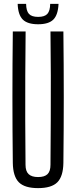

<svg xmlns="http://www.w3.org/2000/svg" viewBox="-20 -962 392 989"><path d="M176 7Q107 7 77 -23.2Q47 -53.5 46 -123Q44 -292 44 -461.5Q44 -631 46 -800H112Q111 -687.5 110.2 -571.8Q109.5 -456 110 -340.8Q110.5 -225.5 111.5 -113Q111.5 -80 127.5 -65Q143.5 -50 176 -50Q209.5 -50 224.8 -65Q240 -80 240 -113Q241 -225.5 241.5 -340.8Q242 -456 241.8 -571.8Q241.5 -687.5 240 -800H306.5Q308.5 -631 308.5 -461.5Q308.5 -292 306.5 -123Q305.5 -53.5 275.5 -23.2Q245.5 7 176 7ZM176.5 -837Q122 -837 97.5 -861.2Q73 -885.5 71 -942H114.5Q115 -906 129 -890.5Q143 -875 176.5 -875Q210 -875 224 -890.5Q238 -906 238.5 -942H281.5Q279 -885.5 254.8 -861.2Q230.5 -837 176.5 -837Z"/></svg>

Font: Big Shoulders Display Thin
Style: Regular
Weight: 400
Version: Version 2.002